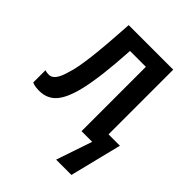

<svg xmlns="http://www.w3.org/2000/svg" viewBox="-207 -654 957 957"><g transform="rotate(45 272.0 -175.0)"><path d="M355 189.9 419.4 0H344.2V-453.6H232.4Q226.6 -355 217.8 -282Q209 -209 197.3 -159.2Q176.8 -71.3 142.8 -32Q108.9 7.3 52.2 7.3Q39.1 7.3 25.9 5.4Q12.7 3.4 2.4 -1.5V-87.9Q8.3 -85.4 15.9 -84.5Q23.4 -83.5 30.3 -83.5Q49.8 -83.5 64.7 -102.8Q79.6 -122.1 91.3 -164.6Q98.6 -185.5 105 -219.5Q111.3 -253.4 116.7 -296.9Q119.1 -318.4 121.6 -342.5Q124 -366.7 126.5 -395.8Q128.9 -424.8 131.3 -460.2Q133.8 -495.6 136.7 -540H450.7V-84H530.8L462.9 189.9Z"/></g></svg>

Font: Open Sans
Style: Regular
Weight: 600
Width: 3
Foundry: Ascender Corporation
Version: Version 1.000